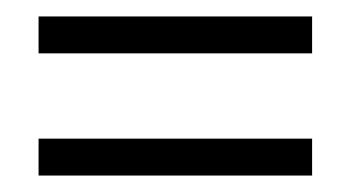

<svg xmlns="http://www.w3.org/2000/svg" viewBox="-20 -386 410 231"><path d="M355.5 -366.2V-321.8H26.4V-366.2ZM355.5 -219.2V-174.8H26.4V-219.2Z"/></svg>

Font: Tartlers End
Style: Regular
Weight: 200
Designer: Peter Wiegel
Foundry: Peter Wiegel
Version: Version 1.000 2013 initial release